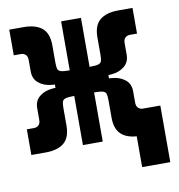

<svg xmlns="http://www.w3.org/2000/svg" viewBox="-75 -590 737 791"><g transform="rotate(-10 293.0 -194.5)"><path d="M15.6 3.4V-104H46.4Q56.2 -104 64.5 -110.8Q72.8 -117.7 72.8 -133.8V-182.1Q72.8 -213.9 95 -231.2Q117.2 -248.5 148.4 -251L161.6 -252V-265.6L148.4 -266.6Q117.2 -269 95 -286.6Q72.8 -304.2 72.8 -335.4V-383.8Q72.8 -399.9 64.5 -406.7Q56.2 -413.6 46.4 -413.6H15.6V-521H75.2Q126 -521 152.6 -498.8Q179.2 -476.6 179.2 -426.3V-356.9V-356Q179.2 -338.4 181.4 -329.1Q183.6 -319.8 194.3 -316.2Q205.1 -312.5 231 -312.5H231.9V-517.6H314.9V-312.5H315.9Q341.8 -312.5 352.5 -316.2Q363.3 -319.8 365.5 -329.1Q367.7 -338.4 367.7 -356V-356.9V-426.3Q367.7 -476.6 394.5 -498.8Q421.4 -521 471.7 -521H531.2V-413.6H500.5Q490.7 -413.6 482.4 -406.7Q474.1 -399.9 474.1 -383.8V-335.4Q474.1 -304.2 452.1 -286.6Q430.2 -269 398.4 -266.6L385.3 -265.6V-252L398.4 -251Q430.2 -248.5 452.1 -231.2Q474.1 -213.9 474.1 -182.1V-135.3Q474.1 -119.1 482.4 -112.1Q490.7 -105 500.5 -105H574.2V131.8H456.5V2.9Q413.1 0 390.4 -22.5Q367.7 -44.9 367.7 -91.3V-161.1V-162.1Q367.7 -179.7 365.5 -189Q363.3 -198.2 352.5 -201.9Q341.8 -205.6 315.9 -205.6H314.9V0H231.9V-205.6H231Q205.1 -205.6 194.3 -201.9Q183.6 -198.2 181.4 -189Q179.2 -179.7 179.2 -162.1Q179.2 -161.6 179.2 -161.1V-91.3Q179.2 -41 152.6 -18.8Q126 3.4 75.2 3.4Z"/></g></svg>

Font: Cascadia Mono NF SemiBold
Style: Regular
Weight: 600
Monospace: yes
Designer: Aaron Bell
Foundry: Saja Typeworks
Version: Version 2404.023; ttfautohint (v1.8.4)